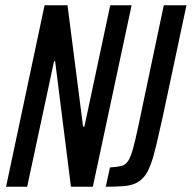

<svg xmlns="http://www.w3.org/2000/svg" viewBox="-20 -708 727 728"><path d="M3 0 149 -688H236L295 -228H300L398 -688H479L332 0H249L189 -476H185L83 0ZM381 0 397 -73Q424 -75 439.5 -78.5Q455 -82 465 -96.5Q475 -111 484 -143Q493 -175 505 -232L601 -688H687L597 -265Q583 -202 572.5 -157.5Q562 -113 551 -83.5Q540 -54 526 -37.5Q512 -21 493 -12.5Q474 -4 446.5 -2Q419 0 381 0Z"/></svg>

Font: Saira ExtraCondensed Medium
Style: Italic
Weight: 500
Width: 2
Italic angle: -12°
Designer: Hector Gatti with collaboration of the Omnibus-Type team
Foundry: Omnibus-Type
Version: Version 1.101